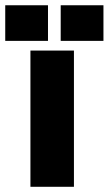

<svg xmlns="http://www.w3.org/2000/svg" viewBox="-67 -717 417 737"><path d="M49.8 0V-522.9H216.8V0ZM117.2 -560.1H-46.9V-696.8H117.2ZM330.1 -560.1H166V-696.8H330.1Z"/></svg>

Font: LT Superior Black
Style: Regular
Weight: 900
Designer: Daniel Lyons
Foundry: LyonsType
Version: Version 2.005